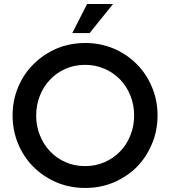

<svg xmlns="http://www.w3.org/2000/svg" viewBox="-20 -933 852 961"><path d="M406.2 -101.6Q458 -101.6 502.9 -121.1Q547.9 -140.6 581.1 -174.8Q614.3 -209 632.8 -255.9Q651.4 -301.8 651.4 -355.5Q651.4 -408.2 632.8 -454.1Q614.3 -501 581.1 -535.2Q547.9 -569.3 502.9 -588.9Q458 -608.4 406.2 -608.4Q352.5 -608.4 308.6 -588.9Q263.7 -569.3 231.4 -535.2Q198.2 -501 179.7 -454.1Q161.1 -408.2 161.1 -355.5Q161.1 -301.8 179.7 -255.9Q198.2 -209 231.4 -174.8Q263.7 -140.6 308.6 -121.1Q352.5 -101.6 406.2 -101.6ZM406.2 7.8Q331.1 7.8 264.6 -19.5Q198.2 -47.9 149.4 -95.7Q99.6 -144.5 71.3 -211.9Q43 -278.3 43 -355.5Q43 -431.6 71.3 -498Q99.6 -565.4 149.4 -613.3Q198.2 -662.1 264.6 -690.4Q331.1 -717.8 406.2 -717.8Q409.2 -717.8 412.1 -717.8Q484.4 -716.8 547.9 -690.4Q614.3 -662.1 663.1 -613.3Q711.9 -565.4 740.2 -498Q768.6 -431.6 768.6 -355.5Q768.6 -278.3 740.2 -211.9Q711.9 -144.5 663.1 -95.7Q614.3 -47.9 547.9 -19.5Q482.4 7.8 406.2 7.8ZM416 -913.1Q448.2 -913.1 545.9 -913.1Q516.6 -877 428.7 -767.6Q422.9 -767.6 406.2 -767.6Q390.6 -767.6 341.8 -767.6Q360.4 -804.7 416 -913.1Z"/></svg>

Font: SSportsD
Style: Medium
Weight: 400
Designer: Swiss Typefaces
Version: Version 1.000